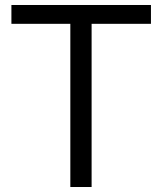

<svg xmlns="http://www.w3.org/2000/svg" viewBox="-20 -749 650 769"><path d="M261.7 -665.3H346.9V0H261.7ZM25.7 -729H584.6V-653.6H25.7Z"/></svg>

Font: Mona Sans VF XLt
Style: Regular
Weight: 200
Designer: Deni Anggara
Foundry: GitHub
Version: Version 2.000;Glyphs 3.2.3 (3260)